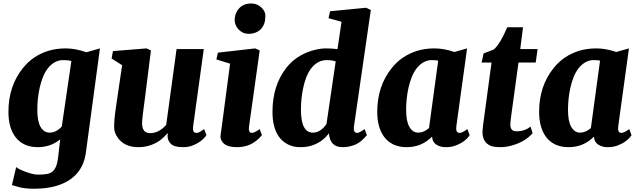

<svg xmlns="http://www.w3.org/2000/svg" viewBox="-20 -851 3737 1123"><path d="M262.7 -553.7Q309.1 -567.9 365 -567.9Q420.9 -567.9 485.4 -545.4L564.5 -567.9L482.9 37.6Q463.9 189 312.5 235.4Q255.4 252.9 180.7 252.9Q127 252.9 92 243.7Q57.1 234.4 49.8 231L74.7 126Q85 136.2 113.3 147.5Q169.9 170.4 201.4 170.4Q232.9 170.4 252 167.2Q271 164.1 285.2 153.8Q312.5 133.3 319.8 70.8L332 -35.6Q274.9 9.8 201.7 9.8Q114.7 9.8 69.3 -50.8Q29.3 -105.5 29.3 -196.3Q29.3 -348.1 114.3 -453.1Q171.9 -525.4 262.7 -553.7ZM397.5 -494.1Q378.9 -499.5 350.8 -499.5Q322.8 -499.5 299.8 -486.6Q276.9 -473.6 259.8 -451.4Q242.7 -429.2 231 -399.7Q219.2 -370.1 211.9 -336.9Q198.2 -274.9 198.2 -208Q198.2 -141.1 217.5 -108.2Q236.8 -75.2 270.5 -75.2Q308.1 -75.2 341.3 -110.8Z M662.1 -55.7Q647.9 -79.6 647.7 -105.7Q647.5 -131.8 649.4 -153.1Q651.4 -174.3 654.3 -197.5Q657.2 -220.7 661.1 -244.6L694.3 -469.7L632.8 -508.8L640.6 -552.2L837.4 -567.9L862.8 -556.2L829.1 -287.6Q811 -159.2 811 -130.9Q811 -72.3 857.4 -72.3Q909.7 -72.3 952.1 -120.6L1012.7 -564H1171.9L1109.4 -110.8Q1104.5 -73.7 1128.9 -73.7Q1140.6 -73.7 1152.3 -81.5L1173.8 -96.2L1187.5 -60.5Q1160.6 -20.5 1103.5 1Q1080.1 9.8 1050.8 9.8Q998.5 9.8 979.2 -10Q960 -29.8 960 -55.2Q960 -62.5 961.4 -69.8L959.5 -71.3Q927.2 -35.2 900.4 -20Q848.6 9.8 790 9.8Q700.7 9.8 662.1 -55.7Z M1400.9 -660.2Q1371.6 -674.3 1358.4 -705.1Q1352.5 -718.8 1352.5 -736.1Q1352.5 -753.4 1359.6 -771.5Q1366.7 -789.6 1378.9 -802.7Q1405.3 -830.6 1449.2 -830.6Q1485.8 -830.6 1510.3 -805.7Q1532.2 -784.2 1532.2 -758.5Q1532.2 -732.9 1525.9 -714.4Q1519.5 -695.8 1507.3 -682.4Q1495.1 -668.9 1476.3 -661.1Q1457.5 -653.3 1436.5 -653.3Q1415.5 -653.3 1400.9 -660.2ZM1512.2 -60.5Q1454.6 9.8 1367.7 9.8Q1315.4 9.8 1292.5 -8.8Q1269.5 -27.3 1269.5 -52.7Q1269.5 -57.6 1272.2 -75Q1274.9 -92.3 1280.3 -134.3L1325.7 -478.5L1245.6 -503.4L1254.4 -543L1472.2 -567.9L1499 -556.2L1436.5 -110.8Q1435.5 -103.5 1435.5 -97.7Q1435.5 -73.7 1453.6 -73.7Q1468.3 -73.7 1498.5 -96.2Z M2050.3 -111.8Q2044.9 -73.7 2069.3 -73.7Q2082.5 -73.7 2112.3 -96.2L2126 -60.5L2110.8 -43.9Q2085.4 -15.6 2052.5 -2.9Q2019.5 9.8 1982.9 9.8Q1909.7 9.8 1903.8 -71.8Q1864.7 -17.6 1797.9 2Q1772.5 9.8 1734.1 9.8Q1695.8 9.8 1663.8 -6.6Q1631.8 -22.9 1611.8 -50.8Q1573.7 -104.5 1573.7 -196.3Q1573.7 -350.1 1653.8 -453.1Q1709.5 -524.9 1801.3 -553.7Q1847.7 -567.9 1886.5 -567.9Q1925.3 -567.9 1954.1 -563.5L1977.5 -723.6L1901.4 -744.6L1910.6 -785.2L2121.6 -805.7L2148.9 -792.5ZM1810.5 -75.2Q1854.5 -75.2 1889.6 -125.5L1943.4 -491.7Q1921.4 -499.5 1892.1 -499.5Q1862.8 -499.5 1840.1 -486.6Q1817.4 -473.6 1800.3 -451.4Q1783.2 -429.2 1771.7 -399.7Q1760.3 -370.1 1753.4 -336.9Q1740.2 -276.4 1740.2 -208.5Q1740.2 -75.2 1810.5 -75.2Z M2507.3 -51.8Q2445.8 9.8 2358.9 9.8Q2272 9.8 2226.6 -50.8Q2186.5 -105.5 2186.5 -196.3Q2186.5 -348.1 2271.5 -453.1Q2329.1 -525.4 2419.9 -553.7Q2466.3 -567.9 2521.7 -567.9Q2577.1 -567.9 2637.7 -546.9L2711.9 -567.9L2648.9 -110.8Q2644.5 -73.7 2668 -73.7Q2684.6 -73.7 2713.4 -96.2L2727.1 -60.5Q2701.2 -20.5 2642.6 1Q2619.1 9.8 2586.7 9.8Q2554.2 9.8 2531.2 -5.9Q2508.3 -21.5 2507.3 -51.8ZM2489.3 -102.1 2543 -496.6Q2526.9 -499.5 2503.4 -499.5Q2480 -499.5 2457 -486.6Q2434.1 -473.6 2417 -451.4Q2399.9 -429.2 2388.2 -399.7Q2376.5 -370.1 2369.1 -336.9Q2355.5 -274.9 2355.5 -208Q2355.5 -141.1 2374.8 -108.2Q2394 -75.2 2426.5 -75.2Q2459 -75.2 2489.3 -102.1Z M3000.5 -83Q3049.8 -83 3083 -110.8L3095.2 -71.8Q3049.3 -19.5 2968.3 1.5Q2936.5 9.8 2907.5 9.8Q2878.4 9.8 2861.6 5.6Q2844.7 1.5 2831.5 -8.8Q2802.2 -31.7 2802.2 -77.6Q2802.2 -90.3 2806.2 -124L2855 -485.4H2796.9L2808.6 -538.6L2868.2 -561.5Q2905.8 -594.2 2946.8 -691.4H3039.1L3022.9 -564H3124.5L3113.3 -485.4H3012.7L2972.2 -190.4Q2964.8 -138.2 2964.8 -122.6Q2964.8 -83 3000.5 -83Z M3454.1 -51.8Q3392.6 9.8 3305.7 9.8Q3218.8 9.8 3173.3 -50.8Q3133.3 -105.5 3133.3 -196.3Q3133.3 -348.1 3218.3 -453.1Q3275.9 -525.4 3366.7 -553.7Q3413.1 -567.9 3468.5 -567.9Q3523.9 -567.9 3584.5 -546.9L3658.7 -567.9L3595.7 -110.8Q3591.3 -73.7 3614.7 -73.7Q3631.3 -73.7 3660.2 -96.2L3673.8 -60.5Q3647.9 -20.5 3589.4 1Q3565.9 9.8 3533.4 9.8Q3501 9.8 3478 -5.9Q3455.1 -21.5 3454.1 -51.8ZM3436 -102.1 3489.7 -496.6Q3473.6 -499.5 3450.2 -499.5Q3426.8 -499.5 3403.8 -486.6Q3380.9 -473.6 3363.8 -451.4Q3346.7 -429.2 3335 -399.7Q3323.2 -370.1 3315.9 -336.9Q3302.2 -274.9 3302.2 -208Q3302.2 -141.1 3321.5 -108.2Q3340.8 -75.2 3373.3 -75.2Q3405.8 -75.2 3436 -102.1Z"/></svg>

Font: Merriweather
Style: Heavy Italic
Weight: 900
Italic angle: -7°
Designer: Eben Sorkin
Foundry: Eben Sorkin
Version: Version 1.001